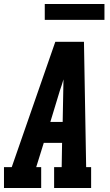

<svg xmlns="http://www.w3.org/2000/svg" viewBox="-35 -945 555 965"><path d="M-15 0V-105H24L243 -735H387L398 -105H423V0H237V-105H275L277 -227H185L147 -105H172V0ZM280 -332 283 -490Q283 -504 283.5 -518Q284 -532 284 -546Q280 -532 275.5 -518Q271 -504 266 -490L218 -332ZM190 -845V-925H490V-845Z"/></svg>

Font: Iosevka Slab Extrabold
Style: Italic
Weight: 800
Italic angle: -9°
Monospace: yes
Designer: Belleve Invis
Foundry: Belleve Invis
Version: Version 11.1.0; ttfautohint (v1.8.3)